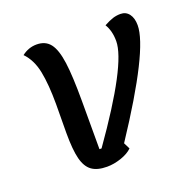

<svg xmlns="http://www.w3.org/2000/svg" viewBox="-113 -719 882 863"><g transform="rotate(-20 328.5 -287.5)"><path d="M138 -318Q138 -412 125.5 -474.5Q113 -537 76 -575Q108 -600 147 -600Q189 -600 211.5 -571Q234 -542 243 -476.5Q252 -411 252 -291V-93V-61H262Q489 -382 489 -492Q489 -541 468 -575Q494 -589 511.5 -594.5Q529 -600 548 -600Q574 -600 589 -580Q604 -560 604 -526Q604 -409 365 -48L380 -18Q361 1 326 13Q291 25 258 25Q211 25 185 6Q159 -13 148 -56.5Q137 -100 137 -180Z"/></g></svg>

Font: Lemonada
Style: Regular
Weight: 400
Designer: Mohamed Gaber (Arabic) Eduardo Tunni (Latin)
Foundry: Kief Type Foundry
Version: Version 3.006